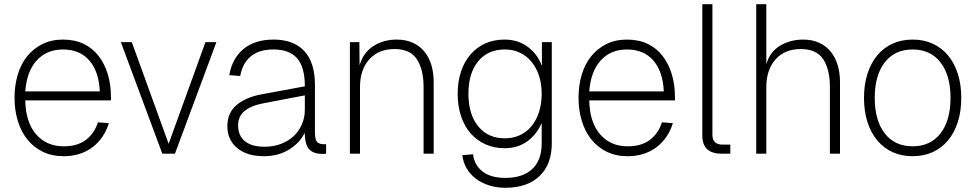

<svg xmlns="http://www.w3.org/2000/svg" viewBox="-20 -730 4635 912"><path d="M283 12Q226 12 182.5 -9.5Q139 -31 109.5 -68Q80 -105 64.5 -156Q49 -207 49 -265Q49 -324 64 -374.5Q79 -425 108.5 -462Q138 -499 181 -520.5Q224 -542 279 -542Q335 -542 377.5 -521.5Q420 -501 448.5 -464Q477 -427 492 -377.5Q507 -328 507 -269V-253H100Q102 -149 151.5 -92Q201 -35 283 -35Q348 -35 388.5 -66Q429 -97 445 -149L497 -145Q487 -111 467.5 -82Q448 -53 421 -32Q394 -11 359 0.5Q324 12 283 12ZM454 -296Q450 -390 404.5 -442.5Q359 -495 279 -495Q202 -495 154.5 -443Q107 -391 100 -296Z M751 0 554 -530H606L781 -47L956 -530H1008L811 0Z M1233 12Q1154 12 1107 -26.5Q1060 -65 1060 -131Q1060 -194 1103.5 -231Q1147 -268 1223 -282L1428 -320Q1428 -412 1391 -453.5Q1354 -495 1279 -495Q1211 -495 1171.5 -462.5Q1132 -430 1121 -369L1069 -373Q1083 -453 1137 -497.5Q1191 -542 1279 -542Q1375 -542 1425.5 -487.5Q1476 -433 1476 -326V-102Q1476 -67 1486 -56Q1496 -45 1518 -45H1529V0Q1524 1 1519 1Q1514 1 1509 1Q1471 1 1450 -19.5Q1429 -40 1427 -99Q1405 -52 1353.5 -20Q1302 12 1233 12ZM1237 -33Q1279 -33 1314.5 -46.5Q1350 -60 1375 -83.5Q1400 -107 1414 -139.5Q1428 -172 1428 -209V-277L1234 -240Q1174 -229 1142.5 -203.5Q1111 -178 1111 -135Q1111 -85 1143.5 -59Q1176 -33 1237 -33Z M1642 0V-530H1687L1688 -420Q1706 -481 1754 -511.5Q1802 -542 1864 -542Q1909 -542 1942 -526.5Q1975 -511 1997 -483.5Q2019 -456 2029.5 -419.5Q2040 -383 2040 -341V0H1992V-317Q1992 -399 1960.5 -448Q1929 -497 1854 -497Q1778 -497 1734 -448Q1690 -399 1690 -317V0Z M2381 162Q2339 162 2303 150.5Q2267 139 2240 118.5Q2213 98 2196.5 69.5Q2180 41 2176 7L2227 3Q2233 54 2272 84.5Q2311 115 2381 115Q2463 115 2508 73Q2553 31 2553 -49V-146Q2530 -92 2485 -59Q2440 -26 2377 -26Q2327 -26 2286 -44.5Q2245 -63 2215.5 -96.5Q2186 -130 2170 -178Q2154 -226 2154 -285Q2154 -343 2170 -390.5Q2186 -438 2215 -471.5Q2244 -505 2285 -523.5Q2326 -542 2376 -542Q2441 -542 2487.5 -507Q2534 -472 2554 -417V-530H2601V-49Q2601 51 2542.5 106.5Q2484 162 2381 162ZM2378 -73Q2417 -73 2449.5 -88Q2482 -103 2504.5 -130.5Q2527 -158 2540 -197Q2553 -236 2553 -285Q2553 -331 2540.5 -369.5Q2528 -408 2505 -436Q2482 -464 2450 -479.5Q2418 -495 2378 -495Q2297 -495 2251 -438.5Q2205 -382 2205 -285Q2205 -187 2251.5 -130Q2298 -73 2378 -73Z M2962 12Q2905 12 2861.5 -9.5Q2818 -31 2788.5 -68Q2759 -105 2743.5 -156Q2728 -207 2728 -265Q2728 -324 2743 -374.5Q2758 -425 2787.5 -462Q2817 -499 2860 -520.5Q2903 -542 2958 -542Q3014 -542 3056.5 -521.5Q3099 -501 3127.5 -464Q3156 -427 3171 -377.5Q3186 -328 3186 -269V-253H2779Q2781 -149 2830.5 -92Q2880 -35 2962 -35Q3027 -35 3067.5 -66Q3108 -97 3124 -149L3176 -145Q3166 -111 3146.5 -82Q3127 -53 3100 -32Q3073 -11 3038 0.5Q3003 12 2962 12ZM3133 -296Q3129 -390 3083.5 -442.5Q3038 -495 2958 -495Q2881 -495 2833.5 -443Q2786 -391 2779 -296Z M3406 0Q3363 0 3339.5 -21Q3316 -42 3316 -87V-710H3364V-89Q3364 -43 3413 -43H3449V0Z M3572 0V-710H3620V-425Q3637 -484 3685.5 -513Q3734 -542 3795 -542Q3839 -542 3872 -526.5Q3905 -511 3926.5 -484Q3948 -457 3959 -420.5Q3970 -384 3970 -341V0H3922V-317Q3922 -401 3890 -449Q3858 -497 3784 -497Q3707 -497 3663.5 -447.5Q3620 -398 3620 -317V0Z M4315 12Q4262 12 4219.5 -7.5Q4177 -27 4147 -63Q4117 -99 4100.5 -150Q4084 -201 4084 -265Q4084 -329 4100.5 -380Q4117 -431 4147 -467Q4177 -503 4219.5 -522.5Q4262 -542 4315 -542Q4368 -542 4410.5 -522.5Q4453 -503 4483 -467Q4513 -431 4529.5 -380Q4546 -329 4546 -265Q4546 -201 4529.5 -150Q4513 -99 4483 -63Q4453 -27 4410.5 -7.5Q4368 12 4315 12ZM4315 -35Q4400 -35 4447.5 -96.5Q4495 -158 4495 -265Q4495 -372 4447.5 -433.5Q4400 -495 4315 -495Q4230 -495 4182.5 -433.5Q4135 -372 4135 -265Q4135 -158 4182.5 -96.5Q4230 -35 4315 -35Z"/></svg>

Font: Geist ExtLt
Style: Regular
Weight: 400
Designer: Basement.studio, Andrés Briganti, Mateo Zaragoza
Foundry: Basement.studio, Vercel, Andrés Briganti, Guido Ferreyra, Mateo Zaragoza
Version: Version 1.401